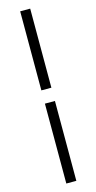

<svg xmlns="http://www.w3.org/2000/svg" viewBox="-150 -789 541 1077"><g transform="rotate(-15 120.5 -250.0)"><path d="M91.6 -290.9V-750H149.8V-290.9ZM91.6 250V-213.9H149.8V250Z"/></g></svg>

Font: Source Sans 3
Style: Regular
Weight: 200
Designer: Paul D. Hunt
Foundry: Adobe
Version: Version 3.046;hotconv 1.0.118;makeotfexe 2.5.65603